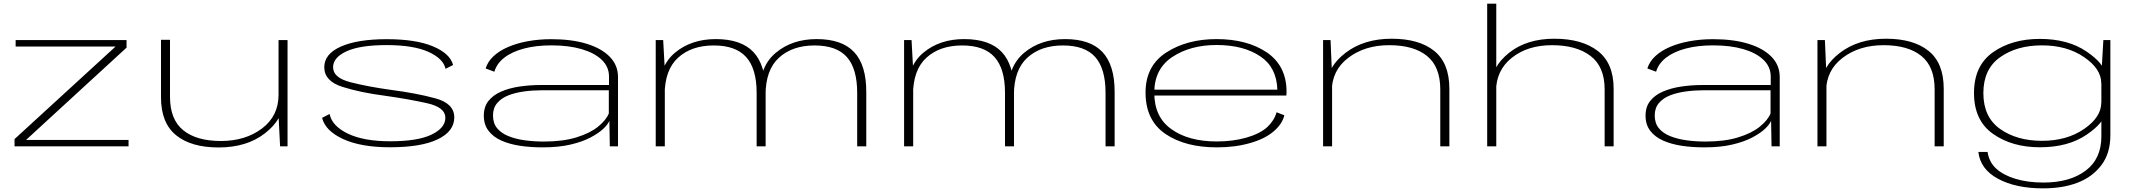

<svg xmlns="http://www.w3.org/2000/svg" viewBox="-20 -805 11752 1056"><path d="M60 0H687V-35.5H124.5V-36.5L676 -543V-584.5H66V-549H615.5L60 -40Z M1520.5 0H1561.5V-584.5H1512V-168.5ZM915 -586H865.5V-269Q865.5 -129 948.2 -61.5Q1031 6 1182 6Q1337.5 6 1437.2 -71.8Q1537 -149.5 1537 -247L1512 -283.5Q1512 -167 1420.8 -98.2Q1329.5 -29.5 1195 -29.5Q1061 -29.5 988 -88.5Q915 -147.5 915 -273Z M2124.5 5Q2296.5 5 2387.5 -38.8Q2478.5 -82.5 2478.5 -159.5Q2478.5 -236 2374.5 -264.2Q2270.5 -292.5 2131.5 -310.5Q2001.5 -328.5 1906.8 -353Q1812 -377.5 1812 -435Q1812 -489 1886.2 -523Q1960.5 -557 2106.5 -557Q2252.5 -557 2335.2 -520.2Q2418 -483.5 2430.5 -426.5L2472 -447.5Q2455.5 -510.5 2361.5 -550Q2267.5 -589.5 2107 -589.5Q1946.5 -589.5 1855 -549Q1763.5 -508.5 1763.5 -435.5Q1763.5 -359 1862.5 -327.5Q1961.5 -296 2096.5 -278.5Q2231 -259.5 2330.2 -237Q2429.5 -214.5 2429.5 -157.5Q2429.5 -101.5 2353.8 -64.8Q2278 -28 2125.5 -28Q1980 -28 1892.8 -70.2Q1805.5 -112.5 1793 -178L1751.5 -157Q1769 -85.5 1867.2 -40.2Q1965.5 5 2124.5 5Z M2964 5.5Q3052.5 5.5 3117.5 -9.8Q3182.5 -25 3227.2 -48.5Q3272 -72 3298 -96.5Q3324 -121 3331.5 -141L3334 0H3379V-381.5Q3379 -446.5 3333.5 -493Q3288 -539.5 3205.8 -564.5Q3123.5 -589.5 3013 -589.5Q2943 -589.5 2882.2 -578.2Q2821.5 -567 2773.8 -546.2Q2726 -525.5 2694.2 -495.8Q2662.5 -466 2651 -428.5L2699 -410.5Q2712 -455.5 2754 -488Q2796 -520.5 2862 -538Q2928 -555.5 3013 -555.5Q3108 -555.5 3179 -534.8Q3250 -514 3289.8 -475.8Q3329.5 -437.5 3329.5 -384V-337.5H2956Q2894 -337.5 2837.2 -329Q2780.5 -320.5 2736.2 -301.2Q2692 -282 2666.5 -249.8Q2641 -217.5 2641 -169Q2641 -119.5 2666.8 -85.8Q2692.5 -52 2737.2 -32Q2782 -12 2840 -3.2Q2898 5.5 2964 5.5ZM2970.5 -26.5Q2915.5 -26.5 2865.5 -33.5Q2815.5 -40.5 2776 -56.5Q2736.5 -72.5 2714 -100Q2691.5 -127.5 2691.5 -170Q2691.5 -211 2714.5 -238.2Q2737.5 -265.5 2776 -280.5Q2814.5 -295.5 2862.2 -302Q2910 -308.5 2959.5 -308.5H3328.5V-181Q3313.5 -144 3269.2 -108.2Q3225 -72.5 3150.5 -49.5Q3076 -26.5 2970.5 -26.5Z M3586.5 0H3636.5V-420L3627.5 -584.5H3586.5ZM4141.5 0H4191V-300Q4191 -447.5 4123.8 -518.8Q4056.5 -590 3917 -590Q3783 -590 3693.5 -516Q3604 -442 3604 -296.5L3635.5 -282Q3635.5 -420 3709.2 -487.5Q3783 -555 3906 -555Q4026.5 -555 4084 -491Q4141.5 -427 4141.5 -294.5ZM4694.5 0H4744.5V-300Q4744.5 -447.5 4677.5 -518.8Q4610.5 -590 4472 -590Q4337.5 -590 4247.8 -515.5Q4158 -441 4158 -296.5L4190.5 -282Q4190.5 -420 4264.2 -487.5Q4338 -555 4460 -555Q4581.5 -555 4638 -491Q4694.5 -427 4694.5 -294.5Z M4952.5 0H5002.5V-420L4993.5 -584.5H4952.5ZM5507.5 0H5557V-300Q5557 -447.5 5489.8 -518.8Q5422.5 -590 5283 -590Q5149 -590 5059.5 -516Q4970 -442 4970 -296.5L5001.5 -282Q5001.5 -420 5075.2 -487.5Q5149 -555 5272 -555Q5392.5 -555 5450 -491Q5507.5 -427 5507.5 -294.5ZM6060.5 0H6110.5V-300Q6110.5 -447.5 6043.5 -518.8Q5976.5 -590 5838 -590Q5703.5 -590 5613.8 -515.5Q5524 -441 5524 -296.5L5556.5 -282Q5556.5 -420 5630.2 -487.5Q5704 -555 5826 -555Q5947.5 -555 6004 -491Q6060.5 -427 6060.5 -294.5Z M6672.5 5.5V-27Q6516.5 -27 6423 -94.5Q6328.5 -160.5 6328.5 -295Q6328.5 -426 6427.5 -491.5Q6527 -557.5 6671 -557.5Q6819.5 -557.5 6912.5 -494.5Q7001.5 -434.5 7005.5 -312H6319.5V-279.5H7055Q7056 -290 7056 -300Q7056 -442.5 6948 -516.5Q6839 -590 6671 -590Q6509.5 -590 6395.5 -517Q6280.5 -443.5 6280.5 -296Q6280.5 -142.5 6390.5 -68Q6499.5 5.5 6672.5 5.5ZM6672.5 -27V5.5Q6773.5 5.5 6855 -18Q6936.5 -41 6984.5 -82Q7032 -122 7044 -171L7001 -187.5Q6989 -143 6950 -106Q6909.5 -69.5 6835 -48Q6761 -27 6672.5 -27Z M7257 0H7306.5V-385.5L7298 -584.5H7257ZM7901.5 0H7951.5V-317Q7951.5 -458 7868.2 -525Q7785 -592 7634 -592Q7482 -592 7381 -514.8Q7280 -437.5 7280 -339L7304.5 -301.5Q7304.5 -418 7395.8 -487.2Q7487 -556.5 7620.5 -556.5Q7755 -556.5 7828.2 -497.5Q7901.5 -438.5 7901.5 -313.5Z M8159.5 0H8209.5V-785H8159.5ZM8805.5 0H8855V-317Q8855 -458 8767.5 -525Q8680 -592 8529 -592Q8377 -592 8280.2 -514.8Q8183.5 -437.5 8183.5 -339L8208 -301.5Q8208 -418 8295 -487.2Q8382 -556.5 8516 -556.5Q8650 -556.5 8727.8 -497.5Q8805.5 -438.5 8805.5 -313.5Z M9353.5 5.5Q9442 5.5 9507 -9.8Q9572 -25 9616.8 -48.5Q9661.5 -72 9687.5 -96.5Q9713.5 -121 9721 -141L9723.5 0H9768.5V-381.5Q9768.5 -446.5 9723 -493Q9677.5 -539.5 9595.2 -564.5Q9513 -589.5 9402.5 -589.5Q9332.5 -589.5 9271.8 -578.2Q9211 -567 9163.2 -546.2Q9115.5 -525.5 9083.8 -495.8Q9052 -466 9040.5 -428.5L9088.5 -410.5Q9101.5 -455.5 9143.5 -488Q9185.5 -520.5 9251.5 -538Q9317.5 -555.5 9402.5 -555.5Q9497.5 -555.5 9568.5 -534.8Q9639.5 -514 9679.2 -475.8Q9719 -437.5 9719 -384V-337.5H9345.5Q9283.5 -337.5 9226.8 -329Q9170 -320.5 9125.8 -301.2Q9081.5 -282 9056 -249.8Q9030.5 -217.5 9030.5 -169Q9030.5 -119.5 9056.2 -85.8Q9082 -52 9126.8 -32Q9171.5 -12 9229.5 -3.2Q9287.5 5.5 9353.5 5.5ZM9360 -26.5Q9305 -26.5 9255 -33.5Q9205 -40.5 9165.5 -56.5Q9126 -72.5 9103.5 -100Q9081 -127.5 9081 -170Q9081 -211 9104 -238.2Q9127 -265.5 9165.5 -280.5Q9204 -295.5 9251.8 -302Q9299.5 -308.5 9349 -308.5H9718V-181Q9703 -144 9658.8 -108.2Q9614.5 -72.5 9540 -49.5Q9465.5 -26.5 9360 -26.5Z M9976 0H10025.5V-385.5L10017 -584.5H9976ZM10620.5 0H10670.5V-317Q10670.5 -458 10587.2 -525Q10504 -592 10353 -592Q10201 -592 10100 -514.8Q9999 -437.5 9999 -339L10023.5 -301.5Q10023.5 -418 10114.8 -487.2Q10206 -556.5 10339.5 -556.5Q10474 -556.5 10547.2 -497.5Q10620.5 -438.5 10620.5 -313.5Z M11217 231Q11325 231 11406.2 200Q11487.5 169 11537.2 103.8Q11587 38.5 11587 -60.5V-584.5H11548.5L11537.5 -395.5V-54.5Q11537.5 69 11450.5 134Q11363.5 199 11219 199Q11132.5 199 11065 178.5Q10997.5 158 10958.8 122.2Q10920 86.5 10911.5 30.5H10861Q10871.5 125.5 10969 178.2Q11066.5 231 11217 231ZM11199.5 5Q11354.5 5 11455.8 -63.8Q11557 -132.5 11557 -189.5L11537 -240.5Q11537 -160.5 11442.2 -95.5Q11347.5 -30.5 11211 -30.5Q11072.5 -30.5 10980.5 -95.8Q10888.5 -161 10888.5 -293Q10888.5 -425 10980.5 -490.2Q11072.5 -555.5 11211 -555.5Q11347.5 -555.5 11442.2 -491Q11537 -426.5 11537 -347L11556.5 -396.5Q11556.5 -453.5 11455 -522.2Q11353.5 -591 11199 -591Q11045.5 -591 10941.2 -517.5Q10837 -444 10837 -293.5Q10837 -142.5 10941.5 -68.8Q11046 5 11199.5 5Z"/></svg>

Font: Anybody ExtraExpanded ExtraLight
Style: Regular
Weight: 250
Width: 8
Version: Version 1.113;gftools[0.9.25]